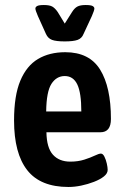

<svg xmlns="http://www.w3.org/2000/svg" viewBox="-20 -738 494 765"><path d="M253 7Q141 7 88.5 -60Q36 -127 36 -258Q36 -357 61 -416.5Q86 -476 131.5 -503Q177 -530 240 -530Q336 -530 379 -460.5Q422 -391 422 -264Q422 -211 380 -211H165Q166 -149 191 -121.5Q216 -94 260 -94Q291 -94 316 -102Q341 -110 357.5 -118Q374 -126 382 -126Q390 -126 396 -114Q402 -102 405.5 -86.5Q409 -71 409 -61Q409 -47 394 -35Q379 -23 354.5 -13.5Q330 -4 303.5 1.5Q277 7 253 7ZM164 -294H304Q304 -368 288 -401.5Q272 -435 238 -435Q205 -435 185 -404Q165 -373 164 -294ZM321 -718Q342 -718 349 -714Q356 -710 356 -704Q356 -697 346 -674L313 -603Q306 -585 289 -579Q272 -573 238 -573Q204 -573 187.5 -579Q171 -585 163 -603L131 -674Q121 -697 121 -704Q121 -710 128 -714Q135 -718 155 -718Q177 -718 188 -712Q199 -706 210 -690L238 -644L267 -690Q277 -706 288.5 -712Q300 -718 321 -718Z"/></svg>

Font: Asap Condensed SemiBold
Style: Regular
Weight: 600
Width: 3
Designer: Pablo Cosgaya
Foundry: Omnibus-Type
Version: Version 3.001; ttfautohint (v1.8.4.7-5d5b)